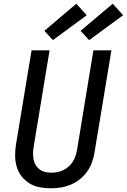

<svg xmlns="http://www.w3.org/2000/svg" viewBox="-20 -1006 683 1034"><path d="M255 8Q224 8 194 2.5Q164 -3 139.5 -18Q115 -33 97 -55.5Q79 -78 70.5 -106.5Q62 -135 61.5 -165.5Q61 -196 66 -227L150 -735H247L161 -214Q158 -196 158 -179Q158 -162 161 -146Q164 -130 172.5 -116.5Q181 -103 193.5 -93.5Q206 -84 222 -80Q238 -76 255 -76Q271 -76 288 -79Q305 -82 320.5 -89.5Q336 -97 349.5 -109Q363 -121 372.5 -136Q382 -151 387 -167Q392 -183 395 -199L483 -735H580L489 -185Q485 -159 475.5 -132.5Q466 -106 450 -83Q434 -60 411 -41.5Q388 -23 362 -12Q336 -1 309 3.5Q282 8 255 8ZM460 -790 414 -840 587 -986 643 -924ZM265 -790 219 -840 391 -986 447 -924Z"/></svg>

Font: Iosevka Aile Medium
Style: Italic
Weight: 500
Italic angle: -9°
Designer: Belleve Invis
Foundry: Belleve Invis
Version: Version 31.1.0; ttfautohint (v1.8.4)